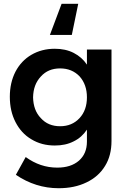

<svg xmlns="http://www.w3.org/2000/svg" viewBox="-20 -797 682 1016"><path d="M570 -535H440V-455C422 -482 399 -502 370 -517C341 -532 307 -539 270 -539C223 -539 182 -528 146 -507C110 -486 82 -456 62 -418C42 -379 32 -335 32 -285C32 -234 42 -190 62 -151C82 -112 110 -81 146 -60C182 -38 223 -27 270 -27C308 -27 341 -34 370 -49C399 -63 422 -84 440 -111V-48C440 -5 426 28 398 53C369 78 331 90 283 90C222 90 167 71 116 34L64 128C133 175 209 199 290 199C346 199 395 189 438 168C480 148 513 119 536 81C559 44 570 0 570 -51ZM401 -172C374 -143 340 -129 298 -129C256 -129 222 -143 196 -172C169 -200 156 -237 155 -282C156 -327 169 -363 196 -392C222 -421 256 -435 298 -435C340 -435 374 -421 401 -393C427 -364 440 -327 440 -282C440 -237 427 -200 401 -172ZM360 -612 394 -777H306L244 -612Z"/></svg>

Font: Argentum Sans Medium
Style: Regular
Weight: 500
Designer: Julieta Ulanovsky
Foundry: Julieta Ulanovsky
Version: Version 5.001;January 29, 2019;FontCreator 11.5.0.2425 64-bi